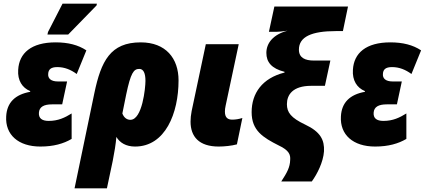

<svg xmlns="http://www.w3.org/2000/svg" viewBox="-20 -796 2336 1056"><path d="M241 -606H355L511 -766L513 -776H324L244 -620ZM202 10C275 10 330 -6 374 -32V-172C337 -149 300 -131 248 -131C210 -131 192 -146 194 -176C196 -208 221 -222 266 -222H322L349 -348H298C260 -348 243 -365 245 -389C246 -414 260 -427 295 -427C335 -427 369 -413 402 -389L455 -519C410 -549 354 -563 286 -563C152 -563 85 -504 80 -412C76 -354 102 -313 146 -295V-291C63 -276 18 -232 14 -156C8 -55 81 10 202 10Z M499 -284 390 240H568L600 89C609 43 617 -4 620 -43C639 -11 673 10 723 10C889 10 962 -173 962 -354C962 -475 892 -563 754 -563C587 -563 536 -460 499 -284ZM697 -137C677 -137 661 -150 653 -172L674 -276C699 -395 715 -417 746 -417C769 -417 780 -394 780 -351C780 -314 763 -137 697 -137Z M1183 10C1213 10 1254 6 1283 -2L1313 -147C1293 -141 1276 -138 1257 -138C1233 -138 1217 -149 1217 -182C1217 -192 1218 -202 1221 -215L1293 -553H1112L1034 -185C1030 -164 1028 -145 1028 -127C1028 -45 1074 10 1183 10Z M1527 202H1695C1724 162 1758 96 1762 36C1765 -26 1743 -71 1658 -111C1580 -148 1558 -178 1558 -223C1558 -274 1589 -324 1692 -324H1767L1797 -463H1706C1658 -463 1624 -478 1624 -523C1624 -594 1694 -625 1828 -625H1866L1894 -760H1489L1459 -621H1501C1512 -621 1532 -623 1561 -627C1484 -607 1445 -560 1445 -505C1445 -455 1473 -419 1545 -401V-397C1422 -366 1364 -283 1364 -179C1364 -78 1426 -40 1513 4C1571 31 1578 56 1576 83C1575 124 1559 153 1527 202Z M2043 10C2116 10 2171 -6 2215 -32V-172C2178 -149 2141 -131 2089 -131C2051 -131 2033 -146 2035 -176C2037 -208 2062 -222 2107 -222H2163L2190 -348H2139C2101 -348 2084 -365 2086 -389C2087 -414 2101 -427 2136 -427C2176 -427 2210 -413 2243 -389L2296 -519C2251 -549 2195 -563 2127 -563C1993 -563 1926 -504 1921 -412C1917 -354 1943 -313 1987 -295V-291C1904 -276 1859 -232 1855 -156C1849 -55 1922 10 2043 10Z"/></svg>

Font: Noto Sans SemiCondensed Black
Style: Italic
Weight: 900
Width: 4
Italic angle: -12°
Designer: Monotype Design Team
Foundry: Monotype Imaging Inc.
Version: Version 2.013